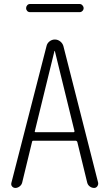

<svg xmlns="http://www.w3.org/2000/svg" viewBox="-20 -925 540 945"><path d="M151.4 -279.3Q150.4 -277.3 151.4 -275.9Q152.3 -274.4 155.3 -274.4H342.8Q344.7 -274.4 345.7 -275.9Q346.7 -277.3 346.7 -279.3L250 -673.8Q250 -674.8 249 -674.8Q248 -674.8 248 -673.8ZM55.7 0Q45.9 0 39.6 -7.3Q33.2 -14.6 36.1 -25.4L209 -698.2Q211.9 -711.9 223.6 -721.2Q235.4 -730.5 250 -730.5Q264.6 -730.5 276.4 -721.2Q288.1 -711.9 292 -698.2L462.9 -26.4Q464.8 -16.6 459 -8.3Q453.1 0 443.4 0Q431.6 0 421.9 -7.3Q412.1 -14.6 409.2 -26.4L360.4 -226.6Q358.4 -231.4 353.5 -232.4H143.6Q138.7 -232.4 137.7 -226.6L88.9 -25.4Q85.9 -14.6 76.2 -7.3Q66.4 0 55.7 0ZM127.9 -905.3H372.1Q379.9 -905.3 385.7 -898.9Q391.6 -892.6 391.6 -884.8Q391.6 -877 385.7 -871.1Q379.9 -865.2 372.1 -865.2H127.9Q119.1 -865.2 113.8 -871.1Q108.4 -877 108.4 -884.8Q108.4 -892.6 113.8 -898.9Q119.1 -905.3 127.9 -905.3Z"/></svg>

Font: Rounded-L Mgen+ 1mn light
Style: Regular
Weight: 200
Designer: [Source Han Sans]
Ryoko NISHIZUKA  (kana & ideographs); Paul D. Hunt (Latin, Greek & Cyrillic); Wenlong ZHANG  (bopomofo
Version: Version 1.059.20150602